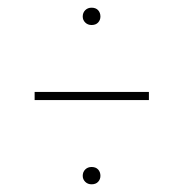

<svg xmlns="http://www.w3.org/2000/svg" viewBox="-20 -580 477 499"><path d="M241 -123Q241 -114 235 -107.5Q229 -101 218 -101Q208 -101 201.5 -107.5Q195 -114 195 -123Q195 -133 201.5 -139.5Q208 -146 218 -146Q229 -146 235 -139.5Q241 -133 241 -123ZM241 -537Q241 -528 235 -521.5Q229 -515 218 -515Q208 -515 201.5 -521.5Q195 -528 195 -537Q195 -547 201.5 -553.5Q208 -560 218 -560Q229 -560 235 -553.5Q241 -547 241 -537ZM70 -320V-341H367V-320Z"/></svg>

Font: Fira Sans Condensed Thin
Style: Regular
Weight: 250
Width: 3
Designer: Carrois Corporate & Edenspiekermann AG
Foundry: Carrois Corporate GbR & Edenspiekermann AG
Version: Version 4.203